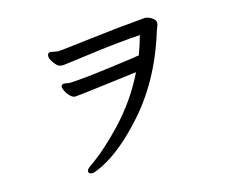

<svg xmlns="http://www.w3.org/2000/svg" viewBox="-98 -823 1195 981"><g transform="rotate(-15 500.0 -332.5)"><path d="M277 16Q289 16 332 -5Q436 -57 548 -180Q702 -345 779 -590Q786 -613 790.5 -622Q795 -631 795 -643Q795 -656 776 -668.5Q757 -681 740 -681Q594 -669 449 -651Q290 -632 270 -631Q257 -632 229 -638Q213 -638 213 -619Q213 -604 228.5 -583.5Q244 -563 253 -559.5Q262 -556 272 -556Q281 -556 296.5 -558.5Q312 -561 453.5 -579Q595 -597 693 -603Q680 -554 661 -504Q654 -504 635 -500Q352 -460 281 -460L255 -464Q239 -464 239 -449Q239 -442 246.5 -426.5Q254 -411 267.5 -398Q281 -385 293 -385Q310 -385 625 -425Q561 -292 452 -177Q368 -89 298 -38Q276 -23 266.5 -15Q257 -7 257 4Q261 16 277 16Z"/></g></svg>

Font: LXGW WenKai TC
Style: Bold
Weight: 700
Designer: LXGW / Fontworks Inc.
Foundry: LXGW / Fontworks Inc.
Version: Version 1.330;April 28, 2024